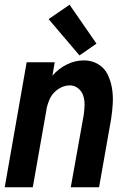

<svg xmlns="http://www.w3.org/2000/svg" viewBox="-34 -794 554 814"><path d="M-14 0 79 -530H198L188 -472L189 -474Q215 -504 250 -521Q285 -538 322 -538Q355 -538 382 -522Q409 -506 422.5 -478Q436 -450 441 -418.5Q446 -387 444 -354Q442 -321 437 -289L386 0H266L321 -307Q324 -328 324.5 -348.5Q325 -369 319 -388Q313 -407 297.5 -419.5Q282 -432 262 -432Q237 -432 214 -417Q191 -402 179 -379Q169 -358 164 -336L163 -331V-329L105 0ZM303 -559 172 -713 261 -774 375 -609Z"/></svg>

Font: Iosevka SS08
Style: Bold Italic
Weight: 700
Italic angle: -10°
Monospace: yes
Designer: Belleve Invis
Foundry: Belleve Invis
Version: 2.1.0; ttfautohint (v1.8.2)